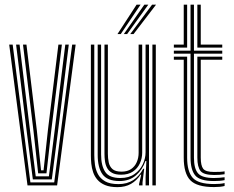

<svg xmlns="http://www.w3.org/2000/svg" viewBox="-20 -790 997 818"><path d="M97.2 0 19.2 -600H34L109.5 -12.9H211L287.5 -600H302.3L223.3 0ZM119.9 -25.8 94.5 -224.4 48.6 -600H63.4L108.6 -228.1L132.2 -38.7H188.3L212.3 -229.1L258.2 -600H273L226.4 -225.1L200.7 -25.8ZM142.6 -51.5 122.7 -231.8 78 -600H92.7L136.8 -235.9L154.9 -64.4H165.6L184.3 -237.1L228.8 -600H243.6L198.3 -233.3L178 -51.5Z M480.5 7.3Q449 7.3 428.2 -1.3Q407.4 -9.9 395.1 -24.2Q382.8 -38.5 376.8 -56.3Q370.8 -74 369 -92.4Q367.2 -110.7 367.2 -127.2V-600H381.7V-129.7Q381.7 -110.2 384.5 -88.5Q387.4 -66.8 397.3 -48Q407.3 -29.2 428 -17.4Q448.7 -5.6 484.6 -5.6Q521.3 -5.6 547.6 -22.7Q573.9 -39.8 590.3 -71.2H594.3L587.2 -12.6V0H572.5L572.5 -5.6L581.6 -45.8H578.7Q562.2 -20.4 537.9 -6.5Q513.6 7.3 480.5 7.3ZM629.3 0V-600H643.8V0ZM495.9 -45.7Q471.5 -45.7 457.3 -53.7Q443 -61.7 436.1 -74.8Q429.3 -87.9 427.2 -103.5Q425.1 -119.2 425.1 -134.5V-600H439.6V-135.3Q439.6 -116.2 443.1 -98.6Q446.7 -81 459 -69.8Q471.3 -58.7 497.8 -58.7Q522.5 -58.7 538.6 -69.7Q554.7 -80.8 562.6 -99.1Q570.6 -117.4 570.6 -138.8V-600H585.8V-139.9Q585.8 -115.4 575.9 -93.9Q566 -72.3 546.1 -59Q526.2 -45.7 495.9 -45.7ZM488.2 -18.7Q437 -19.1 416.6 -47.5Q396.2 -75.9 396.2 -130.5V-600H410.7V-132.1Q410.7 -84.7 427.9 -58.2Q445.1 -31.6 492.9 -31.6Q529.1 -31.6 552.8 -48.3Q576.6 -64.9 588.4 -90.2Q600.2 -115.4 600.2 -141V-600H614.8V0H600.3V-35L603.6 -104.2H599.6Q587.4 -67.5 559.3 -43Q531.2 -18.4 488.2 -18.7ZM480.6 -645 562 -770.2H578.9L494.5 -645ZM535 -645 628 -770.2H644.9L549.1 -645ZM507.7 -645 595 -770.2H611.9L521.7 -645Z M891.9 -18.7Q831 -18.7 811.4 -43Q791.8 -67.3 791.8 -118.5V-561.3H720.7V-574.2H791.8V-770H806.3V-574.2H926.9V-561.3H806.3V-118.5Q806.3 -72.2 823.4 -51.9Q840.4 -31.6 891.9 -31.6Q902.5 -31.6 913.9 -32.5Q925.3 -33.3 936.9 -34.9V-22.6Q926.9 -20.5 915.4 -19.6Q903.8 -18.7 891.9 -18.7ZM891.9 7Q818.7 7 790.7 -22.2Q762.8 -51.4 762.8 -118.5V-535.6H720.7V-548.5H777.3V-118.5Q777.3 -59.7 800.8 -32.8Q824.3 -5.9 891.9 -5.9Q903.9 -5.9 915.5 -6.8Q927.2 -7.8 936.9 -10.1V2.4Q919.2 7 891.9 7ZM891.9 -44.5Q848.3 -44.5 834.6 -61.3Q820.8 -78.2 820.8 -118.5V-548.5H926.9V-535.6H835.3V-118.5Q835.3 -84.4 845.8 -70.9Q856.4 -57.4 891.9 -57.4Q906 -57.4 917.6 -57.9Q929.1 -58.5 936.9 -60V-47.7Q927.8 -46.2 916.3 -45.3Q904.8 -44.5 891.9 -44.5ZM720.7 -587.1V-600H762.8V-770H777.3V-587.1ZM820.8 -587.1V-770H835.3V-600H926.9V-587.1Z"/></svg>

Font: Big Shoulders Inline Thin
Style: Regular
Weight: 100
Designer: Patric King
Foundry: XO Type Co
Version: Version 2.002